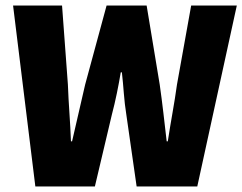

<svg xmlns="http://www.w3.org/2000/svg" viewBox="-20 -670 871 690"><path d="M27 -650H203L224 -366Q226 -315 229.5 -264Q233 -213 235 -162H239Q251 -213 262.5 -264Q274 -315 286 -366L363 -650H507L554 -366Q561 -317 567 -265.5Q573 -214 579 -162H583Q591 -214 600 -265Q609 -316 616 -366L667 -650H831L689 0H471L434 -258Q428 -296 425 -335Q422 -374 418 -410H414Q408 -374 400 -335Q392 -296 382 -258L321 0H107Z"/></svg>

Font: Kilde Sans Black
Style: Regular
Weight: 900
Italic angle: -3°
Designer: Paul D. Hunt
Foundry: Adobe Systems Incorporated
Version: Version 1.050;PS Version 1.000;hotconv 1.0.70;makeotf.lib2.5